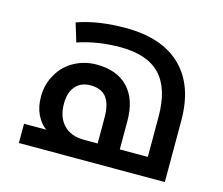

<svg xmlns="http://www.w3.org/2000/svg" viewBox="-93 -764 1031 887"><g transform="rotate(15 422.5 -320.5)"><path d="M65 0V-92H171Q143 -112 125.5 -148.5Q108 -185 108 -234Q108 -294 137 -342Q164 -390 213 -416.5Q262 -443 319 -443Q417 -443 470 -387Q523 -331 523 -227V-92H657V-284Q657 -419 595 -484Q533 -549 405 -549Q295 -549 201 -517L174 -606Q229 -625 285.5 -633Q342 -641 405 -641Q579 -641 671 -551.5Q763 -462 763 -294V0ZM352 -92H417V-215Q417 -281 392.5 -312Q368 -343 316 -343Q271 -343 245 -313Q219 -283 219 -230Q219 -165 254 -128.5Q289 -92 352 -92Z"/></g></svg>

Font: Noto Kufi Arabic Medium
Style: Regular
Weight: 500
Designer: Monotype Design Team, David Williams, Khaled Hosny
Foundry: Google LLC
Version: Version 2.109; ttfautohint (v1.8.4.7-5d5b)